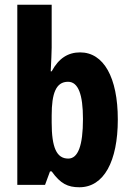

<svg xmlns="http://www.w3.org/2000/svg" viewBox="-20 -780 551 810"><path d="M198 -579V-760H53V0H170L191 -57H198C235 -5 266 10 315 10C418 10 477 -99 477 -276C477 -454 417 -559 318 -559C268 -559 228 -535 198 -479H194C196 -524 198 -558 198 -579ZM267 -435C310 -435 330 -382 330 -278C330 -165 309 -111 268 -111C219 -111 198 -157 198 -263V-293C198 -386 216 -435 267 -435Z"/></svg>

Font: Noto Sans Thai Looped ExtraCondensed ExtraBold
Style: Regular
Weight: 800
Width: 2
Designer: Sasikarn Vongin, Ben Mitchell
Foundry: The Fontpad Ltd
Version: Version 1.001